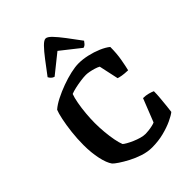

<svg xmlns="http://www.w3.org/2000/svg" viewBox="-275 -1111 1239 1239"><g transform="rotate(-45 344.0 -492.0)"><path d="M365 0Q325 0 283.5 -13.5Q242 -27 206 -46Q170 -65 144 -82.5Q118 -100 109 -110Q88 -139 75.5 -197Q63 -255 63 -324Q63 -382 69.5 -438.5Q76 -495 85.5 -540Q95 -585 104 -606Q129 -628 168.5 -648Q208 -668 253 -684.5Q298 -701 340 -710.5Q382 -720 413 -720Q451 -720 493 -710.5Q535 -701 572.5 -685Q610 -669 633 -650Q633 -590 624 -540Q615 -490 608 -462Q575 -463 555 -466.5Q535 -470 524 -474L495 -608Q483 -615 463.5 -621Q444 -627 425.5 -630.5Q407 -634 394 -634Q374 -634 345.5 -630Q317 -626 290.5 -620Q264 -614 247 -607Q238 -584 230.5 -543.5Q223 -503 219 -457.5Q215 -412 215 -373Q215 -331 219 -288Q223 -245 230 -209Q237 -173 246 -151Q252 -145 269.5 -135Q287 -125 310 -115Q333 -105 356 -98.5Q379 -92 398 -92Q408 -92 426 -94Q444 -96 461.5 -100Q479 -104 486 -108L549 -267Q574 -267 596 -261Q618 -255 630 -249Q630 -221 627 -188.5Q624 -156 621 -126Q618 -96 615 -75Q598 -61 561 -43.5Q524 -26 473.5 -13Q423 0 365 0ZM243 -768Q231 -771 222 -780Q213 -789 209 -798Q248 -850 280 -892Q312 -934 336.5 -959Q361 -984 376 -984Q392 -984 416 -959Q440 -934 472 -892Q504 -850 542 -798Q538 -792 529 -781.5Q520 -771 507 -768L374 -873Z"/></g></svg>

Font: Texturina Medium 12pt
Style: Bold
Weight: 700
Version: Version 1.002